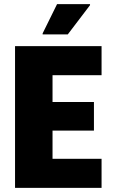

<svg xmlns="http://www.w3.org/2000/svg" viewBox="-20 -912 556 932"><path d="M53 0V-688H473V-547H235V-417H436V-278H235V-141H473V0ZM187 -745V-750L257 -892H417V-887L309 -745Z"/></svg>

Font: Saira SemiCondensed ExtraBold
Style: Regular
Weight: 800
Width: 4
Designer: Hector Gatti with collaboration of the Omnibus-Type team
Foundry: Omnibus-Type
Version: Version 1.101